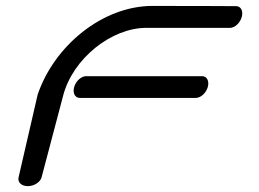

<svg xmlns="http://www.w3.org/2000/svg" viewBox="-20 -635 884 655"><path d="M648.7 -301C664.7 -301.4 682.9 -317.1 688.8 -338C694.7 -358.9 685.5 -375.1 669.7 -375.1H273.1C257.5 -375.1 238.9 -358.9 233 -338C227.1 -317.1 236.2 -301 252.1 -301ZM121.8 -29.9C121.8 -29.9 162 -182.9 195.7 -309.8C229.4 -436.7 361.1 -540 479.1 -540C597 -540 764.6 -539.9 764.6 -539.9C780.5 -539.9 798.8 -556.1 804.7 -577C810.6 -597.9 801.5 -614 785.6 -614C785.6 -614 671.1 -614.8 500.3 -614.8C329.5 -614.8 164.9 -478.7 108.5 -312.3C108.5 -312.3 43.5 -30.1 43.4 -30.1C39.3 -14 52.6 0 74.7 0C96.8 0 117.5 -13.9 121.8 -29.9Z"/></svg>

Font: Hi.
Style: Tall Regular
Weight: 400
Designer: Mew Too, Robert Jablonski
Foundry: Cannot Into Space Fonts
Version: Version 1.996